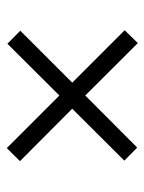

<svg xmlns="http://www.w3.org/2000/svg" viewBox="52 -596 438 583"><g transform="rotate(-90 271.5 -305.0)"><path d="M114.3 -107.9 74.7 -147 232.4 -305.2 73.2 -463.9 112.8 -503.9 272.5 -344.2 429.7 -502 469.2 -462.9 311.5 -305.2 470.7 -146 431.6 -106 272.5 -265.6Z"/></g></svg>

Font: Acari Sans
Style: Italic
Weight: 400
Italic angle: -13°
Designer: Alfredo Marco Pradil and Stefan Peev
Foundry: Hanken Design Co.
Version: Version 1.045;January 11, 2019;FontCreator 11.5.0.2425 64-bi